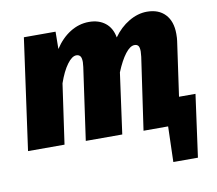

<svg xmlns="http://www.w3.org/2000/svg" viewBox="-79 -644 1023 907"><g transform="rotate(-10 432.5 -190.5)"><path d="M840 -129 799 170H681L686 0H568L618 -346Q620 -366 620 -371Q620 -391 614 -398.5Q608 -406 596 -406Q575 -406 551.5 -375.5Q528 -345 506 -291L466 0H291L340 -346Q342 -364 342 -369Q342 -390 335.5 -398Q329 -406 317 -406Q296 -406 272.5 -374Q249 -342 230 -287L189 0H14L88 -533H240L239 -450Q270 -498 312.5 -524.5Q355 -551 403 -551Q450 -551 481 -526.5Q512 -502 520 -456Q551 -500 594 -525.5Q637 -551 681 -551Q737 -551 768.5 -517.5Q800 -484 800 -424Q800 -402 798 -390L761 -129Z"/></g></svg>

Font: Trujillo ExtraBold
Style: Italic
Weight: 800
Italic angle: -8°
Designer: Fira Sans original fonts by bBox Type GmbH, Carrois Corporate GbR, & Edenspiekermann AG / Changes by Cristiano Sobral
Foundry: Fira Sans original fonts by bBox Type GmbH, Carrois Corporate GbR, & Edenspiekermann AG / Changes by Cristiano Sobral
Version: Version 4.301;July 28, 2020;FontCreator 13.0.0.2655 64-bit